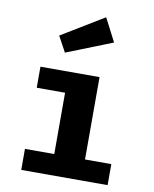

<svg xmlns="http://www.w3.org/2000/svg" viewBox="-93 -926 801 996"><g transform="rotate(10 307.5 -428.0)"><path d="M404.6 -544.6V-110.8H543.1V0H88.2V-110.8H242.6V-433.8H93.3V-544.6ZM384.6 -856.4 447.7 -734.4 205.6 -638.5 161 -720.5Z"/></g></svg>

Font: FiraCode Nerd Font
Style: Bold
Weight: 700
Designer: Carrois Corporate, Edenspiekermann AG, Nikita Prokopov
Foundry: Carrois Corporate, Edenspiekermann AG, Nikita Prokopov
Version: Version 6.002;Nerd Fonts 2.1.0